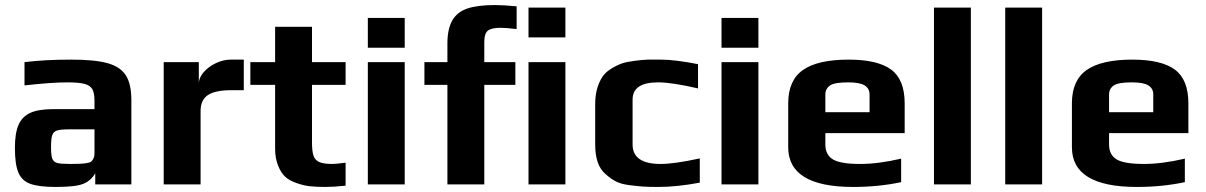

<svg xmlns="http://www.w3.org/2000/svg" viewBox="-20 -730 4772 760"><path d="M39 -145Q39 -203 53.5 -236Q68 -269 100.5 -283.5Q133 -298 190 -298H354V-331Q354 -362 345.5 -377Q337 -392 314.5 -398Q292 -404 247 -404Q185 -404 77 -392V-484Q156 -494 262 -494Q355 -494 405.5 -480Q456 -466 478 -432Q500 -398 500 -333V0H357V-44Q340 -15 311 -3Q282 10 201 10Q133 10 99.5 -2.5Q66 -15 52.5 -47.5Q39 -80 39 -145ZM321 -84Q335 -86 340.5 -90Q346 -94 350 -103Q354 -110 354 -124V-218H254Q220 -218 206 -213.5Q192 -209 187 -195.5Q182 -182 182 -148Q182 -115 187 -102Q192 -89 206.5 -85Q221 -81 258 -81Q302 -81 321 -84Z M628 -484H767V-399Q767 -422 786 -444Q805 -466 834.5 -480Q864 -494 893 -494H945V-373H895Q833 -373 803.5 -354Q774 -335 774 -291V0H628Z M1155 -5Q1127 -14 1109.5 -30Q1092 -46 1081 -74Q1069 -103 1069 -141V-394H971V-484H1069V-624H1215V-484H1348V-394H1215V-166Q1215 -131 1221 -113.5Q1227 -96 1244 -88.5Q1261 -81 1296 -81Q1310 -81 1348 -86V5Q1301 10 1267 10Q1230 10 1205 7Q1180 4 1155 -5Z M1436 -659H1582V-541H1436ZM1436 -484H1582V0H1436Z M1751 -394H1660V-484H1751V-557Q1751 -616 1770.5 -649.5Q1790 -683 1830.5 -696.5Q1871 -710 1939 -710Q1973 -710 2025 -705V-615Q1982 -620 1962 -620Q1925 -620 1911 -608.5Q1897 -597 1897 -565V-484H2020V-394H1897V0H1751ZM2072 -700H2218V-582H2072ZM2072 -484H2218V0H2072Z M2472 3Q2440 -1 2419.5 -11Q2399 -21 2377 -41Q2336 -75 2336 -157V-318Q2336 -384 2366 -428Q2377 -444 2398.5 -457.5Q2420 -471 2442 -479Q2460 -485 2490 -489Q2520 -493 2543 -494H2596Q2652 -494 2743 -476V-380Q2640 -404 2585 -404Q2484 -404 2484 -336V-158Q2484 -81 2595 -81Q2649 -81 2750 -103V-7Q2659 10 2586 10Q2548 10 2526 8.5Q2504 7 2472 3Z M2836 -659H2982V-541H2836ZM2836 -484H2982V0H2836Z M3100 -147V-321Q3100 -412 3158.5 -453Q3217 -494 3339 -494Q3454 -494 3507.5 -454.5Q3561 -415 3561 -321V-203H3247V-159Q3247 -117 3277 -99Q3307 -81 3385 -81Q3457 -81 3547 -102V-9Q3458 10 3357 10Q3100 10 3100 -147ZM3422 -286V-356Q3422 -380 3402.5 -392Q3383 -404 3337 -404Q3284 -404 3266 -392Q3247 -379 3247 -356V-286Z M3677 -700H3823V0H3677Z M3959 -700H4105V0H3959Z M4223 -147V-321Q4223 -412 4281.5 -453Q4340 -494 4462 -494Q4577 -494 4630.5 -454.5Q4684 -415 4684 -321V-203H4370V-159Q4370 -117 4400 -99Q4430 -81 4508 -81Q4580 -81 4670 -102V-9Q4581 10 4480 10Q4223 10 4223 -147ZM4545 -286V-356Q4545 -380 4525.5 -392Q4506 -404 4460 -404Q4407 -404 4389 -392Q4370 -379 4370 -356V-286Z"/></svg>

Font: Play
Style: Bold
Weight: 700
Designer: Jonas Hecksher (Cyrillic expansion: Cyreal)
Foundry: Jonas Hecksher, Playtype, e-types AS
Version: Version 2.101; ttfautohint (v1.5.65-e2d9)